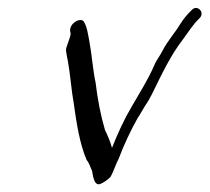

<svg xmlns="http://www.w3.org/2000/svg" viewBox="-20 -517 537 492"><path d="M161 -432C162 -423 149 -398 149 -388C150 -379 152 -371 154 -360C160 -328 163 -284 169 -252C176 -202 184 -149 202 -107C209 -99 211 -89 216 -79C218 -70 220 -42 235 -45C245 -48 260 -59 264 -65C272 -80 276 -95 284 -110C297 -145 316 -185 333 -215C334 -215 352 -247 353 -248C360 -257 365 -268 370 -277C394 -326 417 -375 448 -415C462 -434 475 -455 491 -470C507 -485 485 -507 471 -491C459 -479 451 -470 441 -454C427 -431 410 -413 397 -388C392 -377 380 -362 375 -349C359 -312 337 -278 317 -243C298 -211 282 -176 267 -138C262 -156 257 -167 249 -184C238 -221 230 -263 225 -305C218 -337 215 -380 209 -411C205 -432 203 -449 194 -463C182 -473 153 -453 161 -432Z"/></svg>

Font: Photofail
Style: It
Weight: 400
Foundry: Cannot Into Space Fonts
Version: Version 0.97